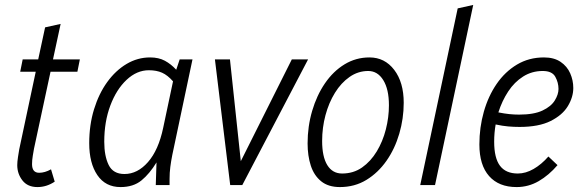

<svg xmlns="http://www.w3.org/2000/svg" viewBox="-20 -751 2370 779"><path d="M62 -460 72 -510H135L163 -640L226 -654L195 -510H304L294 -460H185L118 -148Q116 -137 113 -119Q110 -101 110 -85Q110 -50 139 -50Q162 -50 187 -64L202 -14Q169 8 132 8Q92 8 71 -19Q50 -46 50 -81Q50 -94 53 -114Q56 -134 58 -145L125 -460Z M342 -170Q342 -244 361.5 -307.5Q381 -371 415 -418Q449 -465 493.5 -491.5Q538 -518 589 -518Q624 -518 649 -504.5Q674 -491 695 -468L709 -510H761L679 -122Q674 -97 671 -73.5Q668 -50 668 -25V0H612L615 -92Q587 -46 554 -19Q521 8 469 8Q408 8 375 -40.5Q342 -89 342 -170ZM403 -176Q403 -118 421 -81.5Q439 -45 485 -45Q538 -45 580.5 -93.5Q623 -142 642 -232L682 -421Q660 -446 637.5 -456Q615 -466 584 -466Q535 -466 493.5 -427Q452 -388 427.5 -322.5Q403 -257 403 -176Z M852 -510H913L957 -97L1164 -510H1230L963 0H914Z M1228 -169Q1228 -238 1246.5 -301Q1265 -364 1298.5 -413Q1332 -462 1378 -490Q1424 -518 1479 -518Q1541 -518 1579.5 -467.5Q1618 -417 1618 -334Q1618 -270 1600 -208.5Q1582 -147 1548 -98.5Q1514 -50 1466.5 -21Q1419 8 1359 8Q1312 8 1283 -15.5Q1254 -39 1241 -79Q1228 -119 1228 -169ZM1287 -179Q1287 -115 1308 -81Q1329 -47 1368 -47Q1414 -47 1449 -71.5Q1484 -96 1508.5 -136.5Q1533 -177 1545.5 -226Q1558 -275 1558 -324Q1558 -389 1535 -426Q1512 -463 1474 -463Q1433 -463 1398.5 -439Q1364 -415 1339 -374.5Q1314 -334 1300.5 -283.5Q1287 -233 1287 -179Z M1685 0 1837 -717 1900 -731 1745 0Z M1925 -165Q1925 -234 1943 -297.5Q1961 -361 1995 -410.5Q2029 -460 2077.5 -489Q2126 -518 2187 -518Q2228 -518 2254.5 -500Q2281 -482 2293.5 -453.5Q2306 -425 2306 -394Q2306 -357 2284 -320.5Q2262 -284 2214 -260Q2166 -236 2088 -236Q2065 -236 2042 -238Q2019 -240 1991 -246Q1985 -212 1985 -176Q1985 -110 2008.5 -78.5Q2032 -47 2081 -47Q2113 -47 2145 -65.5Q2177 -84 2205 -116L2242 -81Q2207 -40 2165.5 -16Q2124 8 2076 8Q2004 8 1964.5 -36.5Q1925 -81 1925 -165ZM2182 -463Q2138 -463 2102.5 -440.5Q2067 -418 2042 -380Q2017 -342 2002 -295Q2027 -290 2047 -288Q2067 -286 2086 -286Q2146 -286 2181 -302.5Q2216 -319 2231 -343.5Q2246 -368 2246 -390Q2246 -416 2233 -439.5Q2220 -463 2182 -463Z"/></svg>

Font: Radio Canada Condensed Light
Style: Italic
Weight: 300
Width: 3
Italic angle: -12°
Designer: Charles Daoud, Etienne Aubert Bonn, Alexandre Saumier Demers, Jacques Le Bailly
Foundry: Radio-Canada
Version: Version 2.104; ttfautohint (v1.8.4.7-5d5b);gftools[0.9.28.de